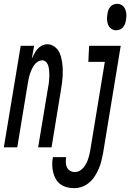

<svg xmlns="http://www.w3.org/2000/svg" viewBox="-60 -769 680 1002"><path d="M-40 0 48 -530H118L106 -462Q112 -476 119 -489Q126 -502 136 -513.5Q146 -525 159.5 -531.5Q173 -538 187 -538Q204 -538 219 -529Q234 -520 243.5 -506Q253 -492 257.5 -475.5Q262 -459 264.5 -441.5Q267 -424 267.5 -406.5Q268 -389 267 -371Q266 -353 263.5 -335Q261 -317 258 -299L209 0H139L191 -313Q193 -323 194.5 -333Q196 -343 196.5 -353.5Q197 -364 197.5 -374Q198 -384 197 -394.5Q196 -405 194.5 -414.5Q193 -424 189 -433Q185 -442 177.5 -448Q170 -454 160 -454Q148 -454 137 -447Q126 -440 118.5 -429.5Q111 -419 106 -408Q101 -397 97 -385.5Q93 -374 90.5 -362Q88 -350 86 -339L30 0ZM546 -611Q531 -611 520 -619.5Q509 -628 504 -640.5Q499 -653 498.5 -667.5Q498 -682 501 -697Q502 -707 505.5 -716.5Q509 -726 516 -734Q523 -742 532.5 -745.5Q542 -749 552 -749Q567 -749 578 -740.5Q589 -732 594 -719.5Q599 -707 599.5 -692.5Q600 -678 597 -663Q596 -653 592 -643.5Q588 -634 581.5 -626Q575 -618 565 -614.5Q555 -611 546 -611ZM327 213Q307 213 288.5 208Q270 203 255 192Q240 181 231 165Q222 149 217.5 130.5Q213 112 212.5 92Q212 72 216 52Q216 52 216 51.5Q216 51 216 51H285Q285 51 285 51.5Q285 52 285 52Q283 65 283.5 79Q284 93 289.5 104.5Q295 116 306 122.5Q317 129 331 129Q343 129 354.5 123Q366 117 374.5 107Q383 97 389 86Q395 75 399 63.5Q403 52 406 40Q409 28 411 16L487 -446H401L405 -530H570L478 30Q474 50 469 71Q464 92 455.5 111.5Q447 131 435 150Q423 169 406 183.5Q389 198 368.5 205.5Q348 213 327 213Z"/></svg>

Font: Iosevka Curly MdExObl
Style: Regular
Weight: 500
Width: 7
Italic angle: -9°
Monospace: yes
Designer: Belleve Invis
Foundry: Belleve Invis
Version: Version 11.1.0; ttfautohint (v1.8.3)